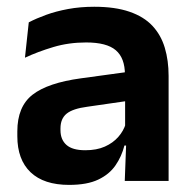

<svg xmlns="http://www.w3.org/2000/svg" viewBox="-20 -522 556 554"><path d="M340 0 344.5 -120 341 -131V-284.5L340.5 -306.5Q340.5 -354.5 314.2 -377Q288 -399.5 228.5 -399.5Q178 -399.5 133.8 -386.2Q89.5 -373 52 -355.5L63 -457.5Q85 -469 113.2 -479.2Q141.5 -489.5 176.5 -496Q211.5 -502.5 252 -502.5Q312 -502.5 353.5 -488.2Q395 -474 419.8 -447.5Q444.5 -421 455.5 -384.2Q466.5 -347.5 466.5 -303V0ZM179.5 11.5Q106.5 11.5 68.2 -25Q30 -61.5 30 -129V-143Q30 -214.5 74 -248.8Q118 -283 213.5 -296L352.5 -315L360 -232.5L232 -214Q190 -208.5 172.2 -194Q154.5 -179.5 154.5 -151.5V-146.5Q154.5 -119 171.8 -103.8Q189 -88.5 226 -88.5Q259 -88.5 282.5 -99Q306 -109.5 321.2 -126.8Q336.5 -144 343 -165.5L361 -102H339Q331 -70.5 313.2 -44.8Q295.5 -19 263.5 -3.8Q231.5 11.5 179.5 11.5Z"/></svg>

Font: Anek Telugu SemiBold
Style: Regular
Weight: 600
Designer: Omkar Bhoir (Telugu), Yesha Goshar (Latin)
Foundry: Ek Type
Version: Version 1.003